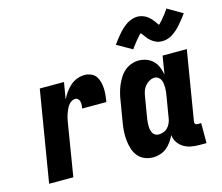

<svg xmlns="http://www.w3.org/2000/svg" viewBox="-107 -907 1224 1057"><g transform="rotate(-15 504.5 -378.5)"><path d="M50 0 136 -520H274L258 -425Q268 -445 281.5 -464Q295 -483 312.5 -498Q330 -513 351 -520.5Q372 -528 393 -528Q412 -528 429.5 -520.5Q447 -513 457 -498.5Q467 -484 471.5 -466Q476 -448 477 -429.5Q478 -411 476 -391.5Q474 -372 471 -353H333Q335 -363 335.5 -372.5Q336 -382 334 -391.5Q332 -401 325.5 -407.5Q319 -414 309 -414Q297 -414 286.5 -407Q276 -400 269 -390Q262 -380 257 -368.5Q252 -357 248 -346Q244 -335 241.5 -323.5Q239 -312 237 -300L188 0Z M643 8Q617 8 594 -1.5Q571 -11 556 -29.5Q541 -48 533.5 -72Q526 -96 523.5 -121Q521 -146 522.5 -172Q524 -198 529 -225L549 -345Q552 -365 557.5 -385.5Q563 -406 571.5 -426Q580 -446 592 -465Q604 -484 621 -498.5Q638 -513 659 -520.5Q680 -528 701 -528Q724 -528 745.5 -520Q767 -512 782.5 -496.5Q798 -481 806.5 -460Q815 -439 819 -416L836 -520H974L909 -126Q908 -122 908.5 -118Q909 -114 911.5 -111Q914 -108 917.5 -107Q921 -106 925 -106H945V8H906Q882 8 859 4Q836 0 816.5 -11.5Q797 -23 784 -42Q771 -61 769 -85Q760 -66 747.5 -48.5Q735 -31 719 -18Q703 -5 682.5 1.5Q662 8 643 8ZM704 -106Q717 -106 731 -111Q745 -116 755 -126.5Q765 -137 771 -150.5Q777 -164 779 -178L799 -298Q801 -310 802.5 -321.5Q804 -333 804 -345Q804 -357 802.5 -368.5Q801 -380 796.5 -390Q792 -400 782.5 -407Q773 -414 761 -414Q746 -414 731.5 -406Q717 -398 706.5 -385Q696 -372 691 -356.5Q686 -341 684 -326L664 -206Q662 -195 661.5 -184.5Q661 -174 661 -163.5Q661 -153 663.5 -143Q666 -133 670.5 -124.5Q675 -116 684 -111Q693 -106 704 -106ZM689 -595 603 -644Q612 -657 621 -668.5Q630 -680 638 -689.5Q646 -699 653.5 -707.5Q661 -716 669 -723Q677 -730 687.5 -738Q698 -746 709 -751Q720 -756 732 -759.5Q744 -763 756 -763Q761 -763 765.5 -762.5Q770 -762 775 -761Q780 -760 784 -758.5Q788 -757 792.5 -755.5Q797 -754 801 -751.5Q805 -749 808.5 -747Q812 -745 815 -742.5Q818 -740 822 -736.5Q826 -733 829.5 -729.5Q833 -726 835.5 -722.5Q838 -719 840.5 -716Q843 -713 845.5 -710Q848 -707 850.5 -702.5Q853 -698 856.5 -694Q860 -690 862.5 -687Q865 -684 865 -682Q863 -682 860.5 -682.5Q858 -683 856 -683H853Q853 -684 856.5 -686Q860 -688 864 -691.5Q868 -695 869.5 -697Q871 -699 873 -701Q875 -703 877 -705Q879 -707 881.5 -709.5Q884 -712 885.5 -714.5Q887 -717 889.5 -720Q892 -723 894.5 -726Q897 -729 900 -732.5Q903 -736 906 -740Q909 -744 911.5 -748Q914 -752 917.5 -756Q921 -760 923 -765L1009 -715Q1000 -702 991 -691Q982 -680 974 -670Q966 -660 958.5 -652Q951 -644 943.5 -637Q936 -630 925 -622Q914 -614 903.5 -608.5Q893 -603 881 -600Q869 -597 857 -597Q852 -597 847.5 -597.5Q843 -598 838 -598.5Q833 -599 828.5 -600.5Q824 -602 820 -604Q816 -606 812 -608Q808 -610 804.5 -612.5Q801 -615 797.5 -617.5Q794 -620 790.5 -623.5Q787 -627 783.5 -630Q780 -633 777.5 -636.5Q775 -640 772.5 -643.5Q770 -647 767.5 -650Q765 -653 762 -657Q759 -661 756 -665.5Q753 -670 750 -672.5Q747 -675 748 -677H759Q760 -677 760 -676Q759 -675 756 -673Q753 -671 749 -667.5Q745 -664 743 -662.5Q741 -661 739 -659Q737 -657 735.5 -654.5Q734 -652 731.5 -649.5Q729 -647 727 -644.5Q725 -642 722.5 -639Q720 -636 717.5 -633Q715 -630 712.5 -626.5Q710 -623 707 -619.5Q704 -616 701 -612Q698 -608 695 -603.5Q692 -599 689 -595Z"/></g></svg>

Font: Iosevka Heavy
Style: Italic
Weight: 900
Italic angle: -9°
Monospace: yes
Designer: Belleve Invis
Foundry: Belleve Invis
Version: Version 32.5.0; ttfautohint (v1.8.4)